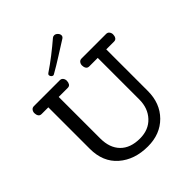

<svg xmlns="http://www.w3.org/2000/svg" viewBox="-294 -1298 1493 1493"><g transform="rotate(-45 452.0 -551.5)"><path d="M19 0ZM460.9 12.2Q314.5 12.2 221.2 -69.1Q127.9 -150.4 127.9 -294.9V-751H54.2Q35.6 -751 27.3 -764.4Q19 -777.8 19 -795.9Q19 -812 28.6 -824.5Q38.1 -836.9 55.2 -836.9H340.3Q357.4 -836.9 366.7 -824.5Q376 -812 376 -795.9Q376 -777.8 367.9 -764.4Q359.9 -751 341.3 -751H242.2V-294.9Q242.2 -190.9 299.1 -133.1Q356 -75.2 460.9 -75.2Q556.6 -75.2 614 -136.7Q671.4 -198.2 671.4 -293.9V-751H578.1Q559.6 -751 551.3 -764.4Q543 -777.8 543 -795.9Q543 -812 552.5 -824.5Q562 -836.9 579.1 -836.9H849.1Q866.2 -836.9 875.7 -824.5Q885.3 -812 885.3 -795.9Q885.3 -777.8 877 -764.4Q868.7 -751 850.1 -751H765.1V-293.9Q765.1 -158.2 680.7 -73Q596.2 12.2 460.9 12.2ZM555.7 -1115.2Q570.8 -1115.2 583.7 -1102.3Q596.7 -1089.4 596.7 -1074.2Q596.7 -1067.9 593.5 -1062.3Q590.3 -1056.6 584 -1052.2Q526.4 -1016.1 463.4 -976.1Q400.4 -936 340.8 -902.3Q338.4 -900.9 335.9 -899.9Q333.5 -898.9 331.5 -898.9Q322.3 -898.9 314.9 -907Q307.6 -915 307.6 -924.3Q307.6 -929.2 309.8 -932.9Q312 -936.5 315.9 -939Q370.6 -975.6 428.5 -1020.5Q486.3 -1065.4 535.6 -1107.9Q539.6 -1111.3 544.7 -1113.3Q549.8 -1115.2 555.7 -1115.2Z"/></g></svg>

Font: Cutive
Style: Regular
Weight: 400
Designer: Vernon Adams
Version: Version 1.002